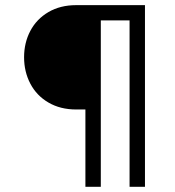

<svg xmlns="http://www.w3.org/2000/svg" viewBox="-20 -723 679 743"><path d="M73.2 -501.5Q73.2 -557.6 97.4 -603.5Q121.6 -649.4 167.5 -676.3Q213.4 -703.1 274.9 -703.1H310.5V-299.3H274.9Q213.4 -299.3 167.5 -326.2Q121.6 -353 97.4 -399.2Q73.2 -445.3 73.2 -501.5ZM357.4 -703.1H492.7V-644H357.4ZM370.1 -703.1V0H310.5V-703.1ZM541 -703.1V0H481.4V-703.1Z"/></svg>

Font: Wand UI Pro
Style: Regular
Weight: 400
Designer: Andreas Faust
Version: Version 1.003;FEAKit 1.0